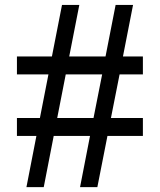

<svg xmlns="http://www.w3.org/2000/svg" viewBox="-20 -748 649 780"><path d="M87.4 12.2 127.9 -195.8H48.8V-268.6H142.1L176.8 -445.8H48.8V-518.6H190.9L231.9 -728H302.2L261.2 -518.6H408.7L449.7 -728H520.5L479.5 -518.6H560.5V-445.8H465.8L430.7 -268.6H560.5V-195.8H416.5L375.5 12.2H305.2L345.7 -195.8H198.2L157.7 12.2ZM212.4 -268.6H359.9L395 -445.8H247.1Z"/></svg>

Font: Arian AMU
Style: Regular
Weight: 400
Designer: Ruben Hakobyan (Tarumian)
Foundry: Ruben Hakobyan (Tarumian)
Version: Version 4.003